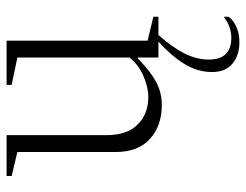

<svg xmlns="http://www.w3.org/2000/svg" viewBox="-100 -390 730 569"><g transform="rotate(-90 264.5 -105.0)"><path d="M238 10Q177 10 138 -25Q99 -60 99 -127V-418L28 -435V-450H149V-154Q149 -93 180.5 -61.5Q212 -30 262 -30Q291 -30 324.5 -44.5Q358 -59 379 -86V-418L298 -435V-450H429V-32L500 -15V0H446Q410 40 391.5 76.5Q373 113 373 149Q373 184 390 200Q407 216 437 216Q453 216 468 211Q483 206 497 195H500V208Q490 222 470 231Q450 240 424 240Q386 240 361 219.5Q336 199 336 159Q336 116 360 77Q384 38 426 0H379V-61H376Q340 -25 308 -7.5Q276 10 238 10Z"/></g></svg>

Font: Spectral ExtraLight
Style: Regular
Weight: 275
Designer: Jean-Baptiste Levee
Foundry: Production Type
Version: Version 2.001